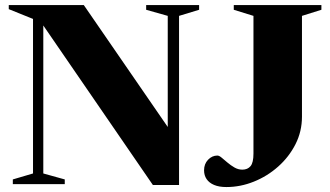

<svg xmlns="http://www.w3.org/2000/svg" viewBox="-20 -725 1300 756"><path d="M110 -42V-650.5L14.5 -689V-705H310L670.5 -181.5L640.5 -141V-662.5L555.5 -686.5V-705H764V-686.5L685 -662.5V3.5H582L135.5 -646.5L150.5 -657.5V-42L235 -18.5V0H30.5V-18.5ZM1169 -265.5Q1169 -207.5 1143.5 -157.2Q1118 -107 1075.2 -69Q1032.5 -31 979.5 -9.8Q926.5 11.5 871.5 11.5Q842.5 11.5 823 3.2Q803.5 -5 793.5 -19.8Q783.5 -34.5 783.5 -54.5Q783.5 -79.5 799.2 -96Q815 -112.5 836 -112.5Q843 -112.5 853 -104Q863 -95.5 875.8 -84.8Q888.5 -74 903.2 -65.5Q918 -57 934 -57Q955 -57 966.5 -70.8Q978 -84.5 978 -120V-662.5L900.5 -686.5V-705H1245.5V-686.5L1169 -662.5Z"/></svg>

Font: Newsreader 60pt
Style: Bold
Weight: 700
Designer: Hugues Gentile
Foundry: Production Type
Version: Version 1.003